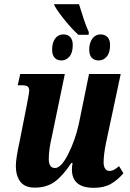

<svg xmlns="http://www.w3.org/2000/svg" viewBox="-20 -891 623 921"><path d="M325 -78Q325 -93 328 -109H322Q281 -47 242 -19Q203 9 147 9Q99 9 77.5 -19.5Q56 -48 56 -95Q56 -131 74 -212L109 -389Q110 -393 113 -411Q120 -446 120 -457Q120 -471 112 -476.5Q104 -482 84 -482H65L77 -536H291L229 -237Q214 -174 214 -128Q214 -85 244 -85Q273 -85 306.5 -150.5Q340 -216 358 -296L407 -536H559L488 -203Q477 -148 477 -112Q477 -93 484.5 -82Q492 -71 505 -71Q516 -71 526.5 -76.5Q537 -82 551 -94L572 -60Q545 -28 512 -9Q479 10 430 10Q325 10 325 -78ZM242 -863 239 -871H359Q369 -838 381 -801.5Q393 -765 406 -737L405 -724H356Q325 -752 291 -794Q257 -836 242 -863ZM230 -653Q230 -686 244.5 -706Q259 -726 284 -726Q305 -726 317 -713Q329 -700 329 -675Q329 -638 313 -619.5Q297 -601 275 -601Q254 -601 242 -614Q230 -627 230 -653ZM408 -653Q408 -685 423 -705.5Q438 -726 462 -726Q483 -726 495.5 -713Q508 -700 508 -675Q508 -638 492 -619.5Q476 -601 454 -601Q432 -601 420 -614Q408 -627 408 -653Z"/></svg>

Font: Noto Serif CondExtraBold
Style: Italic
Weight: 800
Width: 3
Italic angle: -12°
Designer: Monotype Design Team
Foundry: Monotype Imaging Inc.
Version: Version 1.001